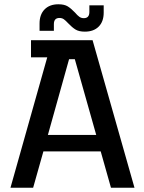

<svg xmlns="http://www.w3.org/2000/svg" viewBox="-20 -878 672 898"><path d="M201 -610H125V-690H413L609 0H499L451 -170H183L135 0H29ZM430 -247 330 -601H303L204 -247ZM299 -769Q287 -782 278.5 -788Q270 -794 258 -794Q232 -794 232 -765V-734H165V-768Q165 -810 188.5 -834Q212 -858 253 -858Q281 -858 297 -848Q313 -838 331 -819Q342 -806 351 -799.5Q360 -793 372 -793Q398 -793 398 -822V-853H465V-819Q465 -777 441.5 -753.5Q418 -730 377 -730Q349 -730 333 -740Q317 -750 299 -769Z"/></svg>

Font: Mozilla Headline BETA
Style: Regular
Weight: 400
Designer: Studio DRAMA
Foundry: Studio DRAMA
Version: Version 0.100